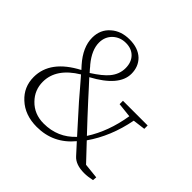

<svg xmlns="http://www.w3.org/2000/svg" viewBox="-182 -929 1133 1133"><g transform="rotate(45 384.5 -362.5)"><path d="M476 -113Q460 -131 440 -153L405 -192Q361 -241 336 -269Q311 -299 283 -331L258 -360Q242 -378 232 -390Q103 -312 103 -200Q103 -131 151 -82Q202 -29 281 -29Q398 -29 476 -113ZM229 -470 238 -460 246 -450 262 -432Q329 -475 357 -509Q392 -551 392 -602Q392 -651 364 -680Q336 -709 288 -709Q241 -709 208 -679Q174 -647 174 -598Q174 -537 229 -470ZM725 -24 723 1Q686 9 657 9Q586 9 553 -28L493 -94Q404 14 266 14Q167 14 105 -44Q45 -99 45 -182Q45 -321 215 -410L195 -432Q125 -511 125 -590Q125 -658 173 -699Q218 -739 289 -739Q361 -739 402 -700Q440 -662 440 -603Q440 -500 278 -413L299 -390L321 -366Q349 -335 369 -313L404 -275L439 -237Q479 -194 513 -158Q584 -268 608 -417L517 -427V-455H723V-427L645 -417Q614 -257 531 -139L630 -34Z"/></g></svg>

Font: Source Han Serif SC ExtraLight
Style: Regular
Weight: 250
Designer: Ryoko NISHIZUKA  (kana & ideographs); Frank Grießhammer (Latin, Greek & Cyrillic); Wenlong ZHANG  (bopomofo); Sandoll Co
Foundry: Adobe Systems Incorporated
Version: Version 1.001 October 20, 2017